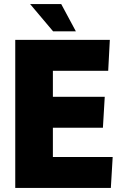

<svg xmlns="http://www.w3.org/2000/svg" viewBox="-20 -924 607 944"><path d="M55 -728H520L512 -576H240V-448H495L486 -296H240V-152H534L525 0H55ZM241 -770 128 -904H281L353 -770Z"/></svg>

Font: Murecho ExtraBold
Style: Regular
Weight: 800
Designer: Neil Summerour
Foundry: Positype
Version: Version 1.010; ttfautohint (v1.8.3)